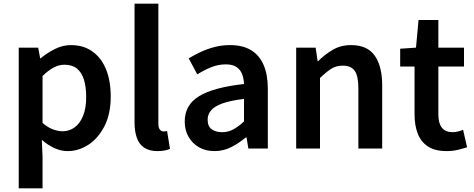

<svg xmlns="http://www.w3.org/2000/svg" viewBox="-20 -817 2606 1056"><path d="M83 219V-555H190L201 -496H203Q239 -526 282 -547.5Q325 -569 370 -569Q440 -569 489 -533.5Q538 -498 563.5 -435Q589 -372 589 -286Q589 -191 555 -124Q521 -57 467 -21.5Q413 14 352 14Q315 14 279 -2.5Q243 -19 210 -48L214 45V219ZM324 -95Q361 -95 390.5 -116.5Q420 -138 437 -180Q454 -222 454 -284Q454 -340 441.5 -379.5Q429 -419 403 -440Q377 -461 334 -461Q304 -461 275 -445.5Q246 -430 214 -399V-141Q244 -115 272.5 -105Q301 -95 324 -95Z M846 14Q800 14 772 -5.5Q744 -25 732 -60.5Q720 -96 720 -143V-797H851V-137Q851 -113 860 -103.5Q869 -94 879 -94Q883 -94 887 -94.5Q891 -95 899 -96L915 2Q903 7 886.5 10.5Q870 14 846 14Z M1160 14Q1111 14 1074.5 -7Q1038 -28 1017 -64.5Q996 -101 996 -149Q996 -239 1074 -287.5Q1152 -336 1322 -355Q1321 -385 1311.5 -409.5Q1302 -434 1280.5 -448.5Q1259 -463 1222 -463Q1180 -463 1141 -447Q1102 -431 1065 -408L1018 -496Q1049 -515 1084.5 -531.5Q1120 -548 1160.5 -558.5Q1201 -569 1245 -569Q1315 -569 1361 -541Q1407 -513 1430 -459.5Q1453 -406 1453 -329V0H1346L1336 -61H1332Q1295 -30 1252 -8Q1209 14 1160 14ZM1202 -90Q1235 -90 1263.5 -105.5Q1292 -121 1322 -149V-273Q1247 -264 1203 -248Q1159 -232 1140.5 -209.5Q1122 -187 1122 -159Q1122 -122 1144.5 -106Q1167 -90 1202 -90Z M1609 0V-555H1716L1727 -480H1729Q1766 -517 1810 -543Q1854 -569 1911 -569Q2000 -569 2041 -511Q2082 -453 2082 -348V0H1951V-331Q1951 -400 1930.5 -428Q1910 -456 1865 -456Q1829 -456 1801.5 -438.5Q1774 -421 1740 -388V0Z M2436 14Q2372 14 2333.5 -11.5Q2295 -37 2277.5 -82.5Q2260 -128 2260 -188V-451H2181V-549L2268 -555L2282 -707H2391V-555H2532V-451H2391V-187Q2391 -139 2410.5 -114.5Q2430 -90 2470 -90Q2484 -90 2499.5 -94Q2515 -98 2527 -103L2549 -7Q2527 0 2498.5 7Q2470 14 2436 14Z"/></svg>

Font: Noto Sans TC Thin SemiBold
Style: Regular
Weight: 600
Version: Version 2.004-H2;hotconv 1.0.118;makeotfexe 2.5.65603